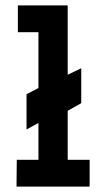

<svg xmlns="http://www.w3.org/2000/svg" viewBox="-20 -689 390 709"><path d="M41 0 42 -99H122V-235L78 -211V-341L122 -364V-570H46V-669H230V-413L280 -437V-308L230 -280V-99H311V0Z"/></svg>

Font: Inconsolata ExtraCondensed Black
Style: Regular
Weight: 900
Width: 2
Monospace: yes
Designer: Raph Levien, Cyreal, Brenton Simpson
Foundry: Raph Levien, Cyreal, Google
Version: Version 3.001; ttfautohint (v1.8.2.53-6de2)